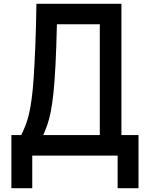

<svg xmlns="http://www.w3.org/2000/svg" viewBox="-20 -820 790 1012"><path d="M40 172V-108H92Q104 -133 114 -158Q124 -183 132 -216Q140 -249 146.5 -296Q153 -343 157.5 -410.5Q162 -478 166 -574Q170 -670 172 -800H620V-108H710V172H600V0H150V172ZM208 -108H506V-692H280Q277 -565 272.5 -476.5Q268 -388 261.5 -328Q255 -268 247 -228.5Q239 -189 229 -161Q219 -133 208 -108Z"/></svg>

Font: Martian Mono SemiExpanded
Style: Regular
Weight: 400
Width: 6
Monospace: yes
Designer: Roman Shamin
Foundry: Evil Martians
Version: Version 1.000